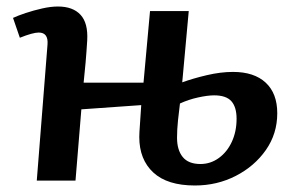

<svg xmlns="http://www.w3.org/2000/svg" viewBox="-20 -555 895 590"><path d="M560 -521 540 -302Q573 -314 615.5 -324Q658 -334 696 -334Q761 -334 796.5 -301Q832 -268 832 -207Q832 -144 797 -94Q762 -44 704.5 -14.5Q647 15 579 15Q494 15 451 -25Q408 -65 408 -134Q408 -146 410 -172Q412 -198 414 -232L230 -219L212 0H93L126 -418Q129 -455 99 -455Q81 -455 41 -439L20 -500Q35 -507 59 -515Q83 -523 109.5 -529Q136 -535 158 -535Q204 -535 227.5 -509.5Q251 -484 248 -431Q246 -397 243 -362.5Q240 -328 237 -301H421L441 -521ZM533 -237Q530 -215 527 -185.5Q524 -156 524 -132Q524 -94 541.5 -72.5Q559 -51 596 -51Q627 -51 652.5 -69.5Q678 -88 692.5 -119.5Q707 -151 707 -190Q707 -226 691 -244Q675 -262 638 -262Q618 -262 588.5 -255.5Q559 -249 533 -237Z"/></svg>

Font: Literata 7pt SemiBold
Style: Italic
Weight: 600
Italic angle: -2°
Designer: Latin by Veronika Burian and Jose Scaglione. Greek by Irene Vlachou. Cyrillic by Vera Evstafieva
Foundry: TypeTogether
Version: Version 3.002